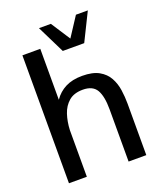

<svg xmlns="http://www.w3.org/2000/svg" viewBox="-150 -920 852 1015"><g transform="rotate(-20 276.0 -412.5)"><path d="M60.5 0V-719.7H161.1V-433.1Q186.5 -470.2 225.3 -490Q264.2 -509.8 319.3 -509.8Q378.4 -509.8 413.6 -490Q448.7 -470.2 466.6 -437.7Q484.4 -405.3 490 -366.5Q495.6 -327.6 495.6 -290V0H396V-293.9Q396 -367.2 374.8 -403.6Q353.5 -439.9 297.9 -439.9Q248 -439.9 218.8 -414.8Q189.5 -389.6 176.3 -349.4Q163.1 -309.1 161.1 -262.2V0ZM269 -668.5 191.9 -824.7H258.8L329.1 -716.3L399.9 -824.7H466.8L389.6 -668.5Z"/></g></svg>

Font: Pontano Sans SemiBold
Style: Regular
Weight: 600
Designer: Vernon Adams
Foundry: Vernon Adams
Version: Version 2.001